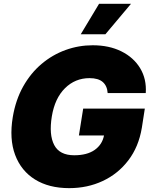

<svg xmlns="http://www.w3.org/2000/svg" viewBox="-20 -974 789 1004"><path d="M341.8 9.8Q235.8 9.8 163.1 -35.4Q90.3 -80.6 59.1 -164.1Q27.8 -247.6 46.9 -362.3Q62 -452.1 101.3 -522Q140.6 -591.8 197.3 -639.6Q253.9 -687.5 322.5 -712.4Q391.1 -737.3 464.8 -737.3Q550.8 -737.3 615 -705.3Q679.2 -673.3 713.1 -616.9Q747.1 -560.5 742.2 -487.3H543Q540.5 -524.9 517.3 -545.2Q494.1 -565.4 448.2 -565.4Q373 -565.4 319.8 -512.7Q266.6 -460 251 -365.2Q235.4 -269.5 263.4 -215.8Q291.5 -162.1 368.2 -162.1Q435.1 -162.1 474.9 -189.9Q514.6 -217.8 523.9 -265.6H392.6L415 -406.2H737.3L721.7 -305.7Q705.1 -206.1 651.1 -135.5Q597.2 -64.9 517.3 -27.6Q437.5 9.8 341.8 9.8ZM402.3 -794.9 498 -954.1H665L531.2 -794.9Z"/></svg>

Font: Inter Tight Black
Style: Italic
Weight: 900
Italic angle: -9.39999°
Designer: Rasmus Andersson
Foundry: rsms
Version: Version 3.004; ttfautohint (v1.8.4.7-5d5b)